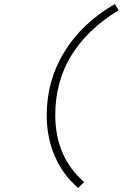

<svg xmlns="http://www.w3.org/2000/svg" viewBox="-20 -750 640 945"><path d="M365 175Q291 113 250.5 20.5Q210 -72 210 -182Q210 -356 298 -497Q386 -638 545 -730L564 -700Q252 -508 252 -184Q252 22 394 146Z"/></svg>

Font: TypoPRO Source Code Pro
Style: Italic
Weight: 300
Italic angle: -11°
Monospace: yes
Designer: Paul D. Hunt, Teo Tuominen
Foundry: Adobe Systems Incorporated
Version: Version 1.030;PS 1.0;hotconv 1.0.84;makeotf.lib2.5.63406